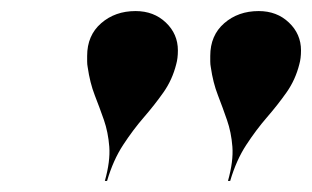

<svg xmlns="http://www.w3.org/2000/svg" viewBox="-20 -780 564 347"><path d="M521 -664Q514 -636 498 -613.2Q482 -590.5 462.5 -568Q443 -545.5 425 -518Q407 -490.5 396 -453H392Q402 -488.5 400 -514.8Q398 -541 390.2 -563.2Q382.5 -585.5 373.8 -608Q365 -630.5 361 -658.5Q360 -663.5 360 -669Q360 -674.5 360 -679Q360 -716 385.2 -738Q410.5 -760 447.5 -760Q480.5 -760 502.2 -739.2Q524 -718.5 524 -689Q524 -674.5 521 -664ZM298.5 -664Q291.5 -636 275.5 -613.2Q259.5 -590.5 240 -568Q220.5 -545.5 202.5 -518Q184.5 -490.5 173.5 -453H169.5Q179.5 -488.5 177.5 -514.8Q175.5 -541 167.8 -563.2Q160 -585.5 151.2 -608Q142.5 -630.5 138.5 -658.5Q137.5 -663.5 137.5 -669Q137.5 -674.5 137.5 -679Q137.5 -716 162.8 -738Q188 -760 225 -760Q258 -760 279.8 -739.2Q301.5 -718.5 301.5 -689Q301.5 -674.5 298.5 -664Z"/></svg>

Font: Bodoni* 48pt
Style: Bold Italic
Weight: 700
Italic angle: -13°
Version: Version 2.3